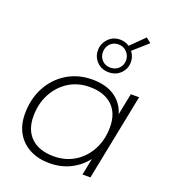

<svg xmlns="http://www.w3.org/2000/svg" viewBox="-152 -971 980 1090"><g transform="rotate(20 337.5 -426.0)"><path d="M270 4Q203 4 152 -22.5Q101 -49 73 -97.5Q45 -146 45 -213Q45 -303 83 -374Q121 -445 188 -485.5Q255 -526 340 -526Q421 -526 474 -491Q527 -456 546 -392L572 -522H622L518 0H470L490 -101Q452 -52 396 -24Q340 4 270 4ZM280 -41Q351 -41 406 -75Q461 -109 493 -169Q525 -229 525 -306Q525 -389 476.5 -435Q428 -481 340 -481Q269 -481 214 -446.5Q159 -412 127 -352Q95 -292 95 -216Q95 -133 143.5 -87Q192 -41 280 -41ZM410 -596Q367 -596 339 -624.5Q311 -653 311 -693Q311 -734 339.5 -763.5Q368 -793 410 -793Q441 -793 466 -776L547 -856L577 -832L489 -754Q510 -727 510 -693Q510 -653 482 -624.5Q454 -596 410 -596ZM410 -624Q441 -624 461 -644Q481 -664 481 -693Q481 -722 461 -743Q441 -764 410 -764Q380 -764 360.5 -743.5Q341 -723 341 -693Q341 -664 360.5 -644Q380 -624 410 -624Z"/></g></svg>

Font: Montserrat Light
Style: Italic
Weight: 300
Italic angle: -11.3°
Designer: Julieta Ulanovsky
Foundry: Julieta Ulanovsky
Version: Version 9.000; ttfautohint (v1.8.4.7-5d5b)